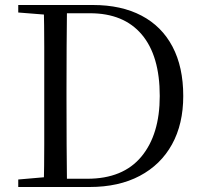

<svg xmlns="http://www.w3.org/2000/svg" viewBox="-20 -748 810 768"><path d="M53 0V-30L191 -42H202V0ZM155 0Q157 -84 157 -170.5Q157 -257 157 -358V-385Q157 -474 157 -559.5Q157 -645 155 -728H248Q247 -645 246.5 -560Q246 -475 246 -385V-358Q246 -257 246.5 -170.5Q247 -84 248 0ZM202 0V-33H329Q472 -33 545.5 -121.5Q619 -210 619 -364Q619 -525 547 -610Q475 -695 340 -695H202V-728H352Q465 -728 546 -685.5Q627 -643 670 -561.5Q713 -480 713 -364Q713 -252 668 -170.5Q623 -89 539 -44.5Q455 0 338 0ZM53 -698V-728H202V-687H191Z"/></svg>

Font: Noto Serif KR
Style: Regular
Weight: 400
Designer: Ryoko NISHIZUKA  (kana & ideographs); Frank Grießhammer (Latin, Greek & Cyrillic); Wenlong ZHANG  (bopomofo); Sandoll Co
Foundry: Adobe
Version: Version 2.003-H1;hotconv 1.1.1;makeotfexe 2.6.0